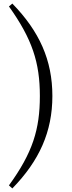

<svg xmlns="http://www.w3.org/2000/svg" viewBox="-20 -839 404 1074"><path d="M203 -302C203 -116 163 15 30 198L49 215C200 60 273 -102 273 -302C273 -503 200 -664 49 -819L30 -803C160 -621 203 -489 203 -302Z"/></svg>

Font: Harano Aji Mincho
Style: Regular
Weight: 400
Foundry: Masamichi Hosoda
Version: HaranoAjiMincho-Regular version 20230610;ttx 4.39.4